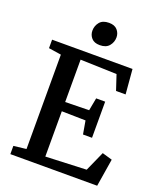

<svg xmlns="http://www.w3.org/2000/svg" viewBox="-170 -1065 982 1171"><g transform="rotate(20 321.0 -479.0)"><path d="M122 -63V-675.5L40.5 -688V-743H562.5L576 -582.5H514L481.5 -680.5L245.5 -688V-413L400 -416L415.5 -498.5H474V-264H415.5L400.5 -350L245.5 -353V-59L510 -70L567.5 -198.5L632.5 -179.5L603.5 0H40V-53.5ZM324 -811Q288.5 -811 270.5 -831.2Q252.5 -851.5 252.5 -879Q252.5 -910.5 272 -934.5Q291.5 -958.5 332 -958.5H333Q369 -958.5 387 -938Q405 -917.5 405 -890Q405 -859 385.2 -835Q365.5 -811 325 -811Z"/></g></svg>

Font: Merriweather SemiBold
Style: Regular
Weight: 600
Version: Version 2.100